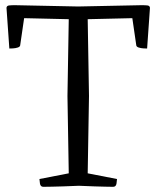

<svg xmlns="http://www.w3.org/2000/svg" viewBox="-20 -720 603 740"><path d="M147 0Q136 0 134 -12.5Q132 -25 132 -30L245 -52L240 -350L245 -646L73 -650L58 -547Q58 -540 49 -537Q40 -534 30 -533.5Q20 -533 16 -533L5 -690Q6 -698 15 -699Q24 -700 37 -700L281 -695L526 -700Q540 -700 548.5 -699Q557 -698 558 -690L547 -533Q543 -533 533 -533.5Q523 -534 514 -537Q505 -540 505 -547L490 -650L318 -646L323 -350L318 -52L431 -30Q431 -25 429 -12.5Q427 0 416 0Q416 0 385 -0.5Q354 -1 284 -4Q214 -1 180.5 -0.5Q147 0 147 0Z"/></svg>

Font: Mate
Style: Regular
Weight: 400
Designer: Eduardo Rodriguez Tunni
Foundry: Eduardo Rodriguez Tunni
Version: Version 1.003; ttfautohint (v1.8.4.7-5d5b);gftools[0.9.24]